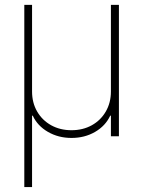

<svg xmlns="http://www.w3.org/2000/svg" viewBox="-20 -550 577 775"><path d="M78.1 -530.3H109.4V-180.7Q109.4 -135.3 129.9 -99.9Q150.4 -64.5 186.5 -44.4Q222.7 -24.4 268.6 -24.4Q314.5 -24.4 350.6 -44.4Q386.7 -64.5 407.2 -100.1Q427.7 -135.7 427.7 -180.7V-530.3H460V0H427.7V-83H424.8Q405.8 -42 363.8 -17.6Q321.8 6.8 268.6 6.8Q215.8 6.8 173.6 -17.6Q131.3 -42 112.3 -83H109.4V205.1H78.1Z"/></svg>

Font: Pretendard GOV Thin
Style: Regular
Weight: 100
Designer: Base glyphs from Inter by Rasmus Andersson; Hangeul glyphs from Noto Sans CJK(Source Han Sans) by Jang Soo-young and Kan
Foundry: Kil Hyung-jin
Version: Version 1.309